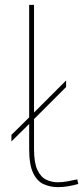

<svg xmlns="http://www.w3.org/2000/svg" viewBox="-20 -760 342 790"><path d="M218 10Q187 10 160 -2Q133 -14 116.5 -48Q100 -82 100 -147V-250L27 -178V-205L100 -277V-740H120V-297L252 -429V-402L120 -270V-147Q120 -90 134 -60.5Q148 -31 170.5 -20.5Q193 -10 218 -10Q238 -10 258.5 -14Q279 -18 298 -22L302 -3Q284 2 262.5 6Q241 10 218 10Z"/></svg>

Font: Georama Extended Thin
Style: Regular
Weight: 100
Width: 7
Designer: Jean-Baptiste Levee
Foundry: Production Type
Version: Version 1.000